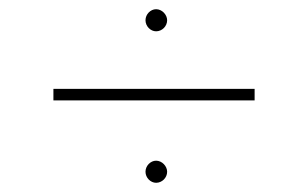

<svg xmlns="http://www.w3.org/2000/svg" viewBox="-20 -521 665 417"><path d="M319 -453C332 -453 343 -464 343 -477C343 -489 332 -501 319 -501C307 -501 296 -490 296 -477C296 -464 307 -453 319 -453ZM96 -303H533V-328H96ZM319 -124C332 -124 343 -135 343 -148C343 -160 332 -172 319 -172C307 -172 296 -161 296 -148C296 -135 307 -124 319 -124Z"/></svg>

Font: Inconsolata Expanded ExtraLight
Style: Regular
Weight: 200
Width: 7
Monospace: yes
Designer: Raph Levien, Cyreal, Brenton Simpson
Foundry: Raph Levien, Cyreal, Google
Version: Version 3.100